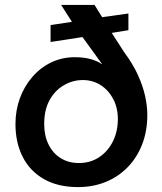

<svg xmlns="http://www.w3.org/2000/svg" viewBox="-20 -750 658 782"><path d="M298 12Q216 12 159 -20.5Q102 -53 72.5 -111Q43 -169 43 -245Q43 -301 61 -350Q79 -399 112 -437Q145 -475 189 -496Q233 -517 284 -517Q324 -517 352 -508.5Q380 -500 394 -489L395 -490L316 -599L186 -579V-648L273 -661L229 -730H365L396 -680L503 -695V-627L435 -616L486 -537Q521 -490 541.5 -445Q562 -400 571 -359Q580 -318 580 -282Q580 -216 559 -162Q538 -108 500 -69Q462 -30 410.5 -9Q359 12 298 12ZM301 -86Q348 -86 383.5 -109.5Q419 -133 439.5 -173.5Q460 -214 460 -265Q460 -312 440.5 -348Q421 -384 389 -404Q357 -424 317 -424Q276 -424 239.5 -402.5Q203 -381 181.5 -341.5Q160 -302 160 -245Q160 -198 177.5 -162Q195 -126 227 -106Q259 -86 301 -86Z"/></svg>

Font: MuseoModerno Medium
Style: Italic
Weight: 500
Italic angle: -9°
Designer: Pablo Cosgaya, Héctor Gatti, Marcela Romero, and the Authors of The MuseoModerno Project.
Foundry: Omnibus-Type Team
Version: Version 1.003